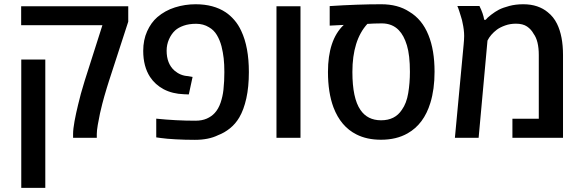

<svg xmlns="http://www.w3.org/2000/svg" viewBox="-20 -661 2809 921"><path d="M330.6 0V-18.6Q330.6 -42 337.6 -80.1Q344.7 -118.2 354.5 -158.2Q358.9 -178.2 367.9 -211.2Q377 -244.1 386.2 -273.4L471.2 -540H81.5V-630.9H595.2V-557.1L502.4 -271.5Q498.5 -259.8 492.4 -239.5Q486.3 -219.2 480.2 -198.2Q474.1 -177.2 470.7 -163.1Q465.8 -145.5 459.7 -117.4Q453.6 -89.4 449 -61.8Q444.3 -34.2 444.3 -18.6V0ZM82 240.2V-375.5H197.3V240.2Z M915 9.8Q867.2 9.8 822.5 7.3Q777.8 4.9 751.5 1L729.5 -2V-91.8Q824.2 -82 918 -82Q948.7 -82 971.7 -92Q994.6 -102.1 1009.8 -118.7Q1027.8 -138.2 1038.1 -168.2Q1048.3 -198.2 1051.8 -230Q1054.2 -253.9 1055.2 -272.9Q1056.2 -292 1056.2 -315.4Q1056.2 -353 1053 -381.3Q1049.8 -409.7 1042.5 -439Q1034.7 -468.8 1020.3 -492.9Q1005.9 -517.1 982.4 -530.3Q955.6 -546.9 920.9 -546.9Q886.2 -546.9 860.8 -537.8Q835.4 -528.8 820.3 -515.1Q801.8 -498 790.5 -472.2Q779.3 -446.3 779.3 -418Q779.3 -356 816.4 -322.8Q845.2 -297.9 881.3 -295.9L903.8 -292L885.7 -208L861.8 -209Q807.1 -210.9 765.1 -232.9Q724.1 -254.9 699.7 -292Q667 -342.3 667 -417Q667 -469.2 685.8 -511Q704.6 -552.7 734.4 -578.6Q771.5 -610.4 819.3 -625.5Q867.2 -640.6 918.5 -640.6Q1004.4 -640.6 1062.5 -602.1Q1084.5 -587.4 1104 -564.9Q1123.5 -542.5 1137.2 -512.7Q1173.8 -435.5 1173.8 -315.4Q1173.8 -244.1 1161.6 -189.2Q1149.4 -134.3 1127.9 -97.7Q1109.4 -66.4 1082.8 -45.2Q1056.2 -23.9 1026.4 -12.7Q981 9.8 915 9.8Z M1306.2 0V-630.9H1421.4V0Z M1807.6 9.3Q1739.7 9.3 1689.9 -16.1Q1614.7 -53.7 1579.6 -146Q1553.2 -216.8 1553.2 -315.9Q1553.2 -468.8 1627.9 -540.5L1629.4 -541.5L1561.5 -538.1V-631.8Q1628.9 -636.2 1690.7 -638.4Q1752.4 -640.6 1808.6 -640.6Q1888.7 -640.6 1942.9 -605Q2004.9 -568.4 2035.2 -492.7Q2064.5 -420.9 2064.5 -316.9Q2064.5 -232.4 2044.4 -167.5Q2013.2 -65.4 1935.5 -21.5Q1881.8 9.3 1807.6 9.3ZM1808.1 -84Q1875 -84 1907.7 -134.3Q1930.2 -165.5 1938.2 -214.4Q1946.3 -263.2 1946.3 -316.4Q1946.3 -396 1931.9 -443.6Q1917.5 -491.2 1892.6 -516.6Q1861.3 -548.8 1811 -548.8Q1790 -548.8 1774.2 -548.1Q1758.3 -547.4 1742.2 -546.4Q1670.4 -467.8 1670.4 -315.9Q1670.4 -189.5 1709 -133.8Q1742.7 -84 1808.1 -84Z M2162.1 0 2204.1 -448.2Q2205.1 -460 2205.8 -469.5Q2206.5 -479 2206.5 -488.3Q2206.5 -518.1 2198.7 -552.2Q2197.3 -562.5 2191.2 -581.3Q2185.1 -600.1 2182.6 -608.9Q2180.7 -614.7 2178.5 -620.6Q2176.3 -626.5 2173.8 -632.3H2279.8Q2297.9 -596.2 2302.7 -565.9H2309.6Q2316.4 -575.2 2335.7 -590.1Q2355 -605 2373.5 -614.7Q2393.1 -624.5 2423.6 -632.6Q2454.1 -640.6 2490.2 -640.6Q2526.9 -640.6 2556.4 -630.6Q2585.9 -620.6 2607.4 -602.5Q2635.3 -580.6 2651.9 -546.9Q2680.7 -488.3 2680.7 -397V0H2438V-91.3H2564.5V-397Q2564.5 -465.3 2539.6 -499Q2528.3 -520 2508.3 -533.7Q2488.3 -547.4 2455.1 -547.4Q2426.8 -547.4 2403.1 -538.8Q2379.4 -530.3 2363.8 -519Q2332.5 -495.1 2318.4 -466.3L2275.9 0Z"/></svg>

Font: Open Sans SemiBold
Style: Regular
Weight: 600
Designer: Monotype Design Team
Foundry: Monotype Imaging Inc.
Version: Version 3.003; ttfautohint (v1.8.4)